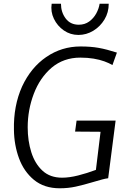

<svg xmlns="http://www.w3.org/2000/svg" viewBox="-20 -1005 694 1033"><path d="M301 8Q218.5 8 163 -37Q108.5 -82 82.2 -153.5Q56 -225 55 -306Q52 -435.5 99 -540Q146.5 -642 229.2 -698.5Q312 -755 413 -755Q441 -755 464.5 -753.2Q488 -751.5 510.5 -747.5Q533 -743.5 557 -737.2Q581 -731 609 -722L585 -655Q567 -665.5 541.8 -674.8Q516.5 -684 484 -689.5Q451.5 -695 412 -695Q322.5 -695 258 -641Q194.5 -586.5 161.8 -500.2Q129 -414 129 -320Q129 -247.5 148.5 -185.8Q168 -124 208.8 -86.5Q249.5 -49 314 -49Q353 -49 400.5 -61Q448 -73 496 -91L521 -296L384 -297L392 -356H602L562 -46Q546.5 -44 529.8 -39.5Q513 -35 479 -25Q429 -10 388 -1Q347 8 301 8ZM402 -817Q358.5 -817 323.5 -841.2Q288.5 -865.5 270 -904Q251.5 -942.5 258 -985H308Q308 -939.5 333.2 -905.8Q358.5 -872 404 -872Q436 -872 459.8 -889.2Q483.5 -906.5 497.8 -932.5Q512 -958.5 516 -985H565Q565 -938 542 -900Q519 -862 481.8 -839.5Q444.5 -817 402 -817Z"/></svg>

Font: Merriweather Sans Variable Regular
Style: Italic
Weight: 300
Italic angle: -8°
Designer: Eben Sorkin
Foundry: Eben Sorkin
Version: Version 2.001